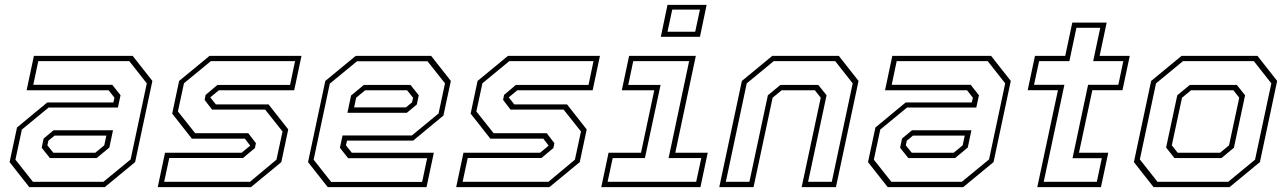

<svg xmlns="http://www.w3.org/2000/svg" viewBox="-20 -770 5294 790"><path d="M100.5 0 19.5 -103 50 -245.5 174.5 -348.5H446.5L451 -368L427 -398.5H89.5L119.5 -540H526L607 -437L536 -103L411 0ZM185.5 -119.5 151.5 -162 159.5 -200 200.5 -234H445L430 -163L377.5 -119.5ZM115.5 -22H405.5L517.5 -114L584 -427L512 -518.5H137.5L117 -421H442L476 -378L465 -327.5H180L70 -237L43.5 -113ZM199.5 -141.5H372L409 -172L417.5 -212H204.5L179 -191L175 -172Z M629 0 659 -141.5H974L1011 -172L1010.5 -169.5L987.5 -199.5H769.5L688.5 -302.5L717 -437L842 -540H1220.5L1190.5 -398.5H880.5L843.5 -368L844 -371L868 -340.5H1085L1166 -237.5L1137.5 -103L1012.5 0ZM655.5 -22H1008.5L1117.5 -113L1142.5 -229L1071 -319H852.5L822 -359L826 -379.5L874.5 -420.5H1173.5L1194 -518.5H847.5L737 -427.5L712 -311.5L783 -222H1001.5L1033 -181L1029 -161L980 -120H676.5Z M1754 -540 1835 -437 1804.5 -294.5 1680 -191.5H1408L1403.5 -172L1427.5 -141.5H1765L1735 0H1328.5L1247.5 -103L1318.5 -437L1443.5 -540ZM1669 -420.5 1703 -378 1695 -340 1654 -306H1409.5L1424.5 -377L1477 -420.5ZM1739 -518H1449L1337 -426L1270.5 -113L1342.5 -21.5H1717L1737.5 -119H1412.5L1378.5 -162L1389.5 -212.5H1674.5L1784.5 -303L1811 -427ZM1655 -398.5H1482.5L1445.5 -368L1437 -328H1650L1675.5 -349L1679.5 -368Z M1857 0 1887 -141.5H2202L2239 -172L2238.5 -169.5L2215.5 -199.5H1997.5L1916.5 -302.5L1945 -437L2070 -540H2448.5L2418.5 -398.5H2108.5L2071.5 -368L2072 -371L2096 -340.5H2313L2394 -237.5L2365.5 -103L2240.5 0ZM1883.5 -22H2236.5L2345.5 -113L2370.5 -229L2299 -319H2080.5L2050 -359L2054 -379.5L2102.5 -420.5H2401.5L2422 -518.5H2075.5L1965 -427.5L1940 -311.5L2011 -222H2229.5L2261 -181L2257 -161L2208 -120H1904.5Z M2699 -618.5 2726.5 -750H2887.5L2860 -618.5ZM2726.5 -639.5H2840.5L2860 -730.5H2746ZM2454 0 2484 -141.5H2617.5L2672 -398.5H2538.5L2568.5 -540H2843L2758.5 -141.5H2892L2862 0ZM2480 -22H2844.5L2865.5 -119.5H2731L2815.5 -518.5H2585.5L2565 -420.5H2698L2633.5 -119.5H2501Z M2939.5 0 3032.5 -437 3157.5 -540H3431.5L3512.5 -437L3419.5 0H3278.5L3357 -368L3333 -398.5H3196L3159 -368L3080.5 0ZM2966.5 -22H3063.5L3139.5 -378L3191 -420.5H3347L3381 -378L3305 -22H3402.5L3488.5 -427L3416.5 -518.5H3163.5L3052.5 -427Z M3632.5 0 3551.5 -103 3582 -245.5 3706.5 -348.5H3978.5L3983 -368L3959 -398.5H3621.5L3651.5 -540H4058L4139 -437L4068 -103L3943 0ZM3717.5 -119.5 3683.5 -162 3691.5 -200 3732.5 -234H3977L3962 -163L3909.5 -119.5ZM3647.5 -22H3937.5L4049.5 -114L4116 -427L4044 -518.5H3669.5L3649 -421H3974L4008 -378L3997 -327.5H3712L3602 -237L3575.5 -113ZM3731.5 -141.5H3904L3941 -172L3949.5 -212H3736.5L3711 -191L3707 -172Z M4248 0 4333 -399H4208.5L4238.5 -540H4363L4392 -677H4533.5L4504.5 -540H4628.5L4598.5 -399H4474.5L4419.5 -141.5H4540L4510 0ZM4274.5 -22H4493L4513.5 -119H4393L4457 -421H4581.5L4602 -518.5H4478L4507 -655.5H4409L4380 -518.5H4255.5L4234.5 -421H4359.5Z M4726.5 0 4645.5 -103 4716.5 -437 4841.5 -540H5154L5235 -437L5164 -103L5039 0ZM4742.5 -22H5033.5L5144 -113L5211 -427L5139 -518.5H4847.5L4736.5 -427L4670 -114ZM4812.5 -119.5 4778 -163 4824 -378 4875.5 -420.5H5069L5103 -378L5057 -162L5005.5 -119.5ZM4825.5 -141.5H5000L5037 -172L5079 -368L5055 -398.5H4880.5L4843.5 -368L4801.5 -172Z"/></svg>

Font: Tourney ExtraLight
Style: Italic
Weight: 250
Italic angle: -12°
Version: Version 1.015